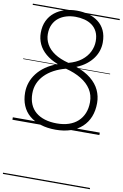

<svg xmlns="http://www.w3.org/2000/svg" viewBox="-140 -1037 996 1557"><g transform="rotate(10 358.0 -258.0)"><path d="M358 19Q289 19 234.5 1.5Q180 -16 141.5 -48.5Q103 -81 83 -128.5Q63 -176 63 -236Q63 -278 76.5 -318Q90 -358 117.5 -394Q145 -430 186.5 -459Q228 -488 284 -508Q224 -531 183.5 -565.5Q143 -600 123.5 -643Q104 -686 104 -734Q104 -791 124.5 -834Q145 -877 181 -905.5Q217 -934 263.5 -948Q310 -962 362 -962Q414 -962 459 -949.5Q504 -937 539 -910.5Q574 -884 593.5 -842.5Q613 -801 613 -744Q613 -711 603 -678Q593 -645 571.5 -614.5Q550 -584 516.5 -557.5Q483 -531 436 -512Q510 -486 558.5 -446.5Q607 -407 630 -357.5Q653 -308 653 -252Q653 -189 633 -139Q613 -89 574.5 -53.5Q536 -18 481.5 0.5Q427 19 358 19ZM359 -33Q414 -33 457.5 -47.5Q501 -62 531.5 -90Q562 -118 578.5 -158Q595 -198 595 -249Q595 -308 566 -353.5Q537 -399 483.5 -431.5Q430 -464 356 -483Q302 -469 258.5 -445.5Q215 -422 184.5 -390.5Q154 -359 138 -321Q122 -283 122 -238Q122 -189 138 -150.5Q154 -112 185 -86Q216 -60 260 -46.5Q304 -33 359 -33ZM367 -533Q431 -550 472.5 -582.5Q514 -615 534.5 -657Q555 -699 555 -744Q555 -789 539.5 -821Q524 -853 496.5 -873Q469 -893 433.5 -902Q398 -911 360 -911Q320 -911 284.5 -900.5Q249 -890 221.5 -868.5Q194 -847 178 -813.5Q162 -780 162 -735Q162 -691 184 -651Q206 -611 251.5 -581Q297 -551 367 -533ZM0 436H716V446H0ZM0 -20H716V0H0ZM0 -505H716V-500H0ZM0 -956H716V-946H0Z"/></g></svg>

Font: Playwrite HU Guides
Style: Regular
Weight: 400
Designer: Veronika Burian, José Scaglione
Foundry: TypeTogether
Version: Version 1.003